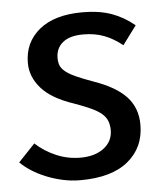

<svg xmlns="http://www.w3.org/2000/svg" viewBox="-48 -580 555 633"><g transform="rotate(-5 229.5 -263.5)"><path d="M200 -62Q248 -62 277.5 -84.5Q307 -107 307 -144Q307 -160 302 -173.5Q297 -187 284.5 -198Q272 -209 249.5 -219.5Q227 -230 193 -242Q121 -266 87.5 -304Q54 -342 54 -388Q54 -456 104.5 -497.5Q155 -539 248 -539Q303 -539 343.5 -524.5Q384 -510 419 -481L373 -419Q343 -443 312.5 -454.5Q282 -466 244 -466Q199 -466 176 -447Q153 -428 153 -396Q153 -382 157 -371.5Q161 -361 173 -351Q185 -341 207 -331Q229 -321 265 -308Q337 -283 371.5 -246Q406 -209 406 -153Q406 -78 351.5 -33Q297 12 193 12Q163 12 134 5.5Q105 -1 79.5 -11.5Q54 -22 33 -35.5Q12 -49 -3 -64L52 -122Q81 -95 119.5 -78.5Q158 -62 200 -62Z"/></g></svg>

Font: Yekcdsyqcyvpieeyorgstswgcgt
Style: Regular
Weight: 400
Italic angle: -8°
Designer: Carrois Corporate & Edenspiekermann
Foundry: Carrois Corporate GbR & Edenspiekermann AG
Version: Version 2.001